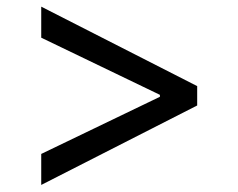

<svg xmlns="http://www.w3.org/2000/svg" viewBox="-20 -565 699 563"><path d="M558.2 -255.7V-312.5L100.9 -545.5V-454.5L448.9 -286.9V-281.2L100.9 -113.6V-22.7Z"/></svg>

Font: Karasuma Gothic
Style: Regular
Weight: 400
Designer: Rasmus Andersson, Ryoko Nishizuka
Foundry: Genbu
Version: Version 1.00